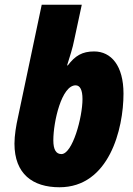

<svg xmlns="http://www.w3.org/2000/svg" viewBox="-20 -780 563 810"><path d="M231 10C440 10 501 -235 501 -385C501 -503 449 -563 377 -563C327 -563 297 -545 266 -504H263C274 -539 287 -579 293 -611L325 -760H156L56 -286C48 -251 41 -208 41 -174C41 -46 118 10 231 10ZM239 -130C217 -130 205 -148 205 -188C205 -267 240 -420 299 -420C318 -420 328 -400 328 -362C328 -285 286 -130 239 -130Z"/></svg>

Font: Noto Sans Condensed Black
Style: Italic
Weight: 900
Width: 3
Italic angle: -12°
Designer: Monotype Design Team
Foundry: Monotype Imaging Inc.
Version: Version 2.013